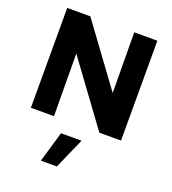

<svg xmlns="http://www.w3.org/2000/svg" viewBox="-174 -830 1135 1265"><g transform="rotate(20 394.0 -197.5)"><path d="M78 0V-700H240L551 -276L548 -700H710V0H558L237 -438L240 0ZM259 305 322 90H466L371 305Z"/></g></svg>

Font: Red Hat Text VF
Style: Regular
Weight: 400
Designer: Pentagram, MCKL
Foundry: Pentagram, MCKL
Version: Version 1.023